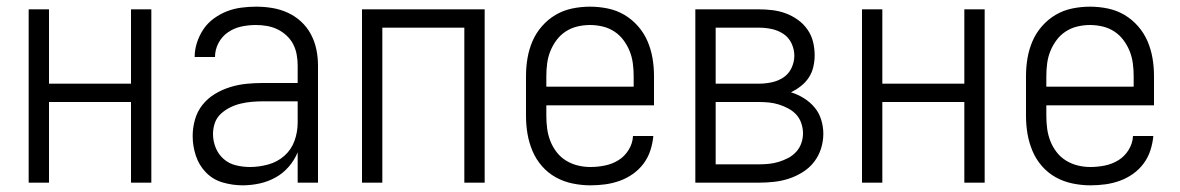

<svg xmlns="http://www.w3.org/2000/svg" viewBox="-20 -548 3540 576"><path d="M66 0V-520H127V-297H373V-520H434V0H373V-242H127V0Z M708 8Q678 8 648.5 -0.5Q619 -9 598 -30.5Q577 -52 567.5 -81Q558 -110 558 -140Q558 -165 565 -189.5Q572 -214 587.5 -233.5Q603 -253 624.5 -266Q646 -279 670 -286.5Q694 -294 718.5 -296.5Q743 -299 768 -299H873V-352Q873 -368 870 -384.5Q867 -401 859.5 -415.5Q852 -430 839.5 -441.5Q827 -453 812.5 -460Q798 -467 781.5 -470Q765 -473 748 -473Q726 -473 704.5 -468.5Q683 -464 664.5 -451.5Q646 -439 635.5 -419Q625 -399 625 -377H564Q564 -399 571 -420.5Q578 -442 590.5 -460.5Q603 -479 621.5 -492.5Q640 -506 660.5 -514Q681 -522 703.5 -525Q726 -528 748 -528Q773 -528 797 -524Q821 -520 843 -510Q865 -500 883 -483.5Q901 -467 912.5 -445.5Q924 -424 929 -400Q934 -376 934 -352V0H873V-91Q863 -67 846 -47.5Q829 -28 806.5 -15.5Q784 -3 758.5 2.5Q733 8 708 8ZM730 -47Q757 -47 784.5 -54.5Q812 -62 833 -80.5Q854 -99 863.5 -125.5Q873 -152 873 -180V-244H768Q752 -244 735 -242.5Q718 -241 701.5 -237Q685 -233 670 -225.5Q655 -218 642.5 -206.5Q630 -195 624.5 -179Q619 -163 619 -146Q619 -125 627 -105Q635 -85 651 -71Q667 -57 688 -52Q709 -47 730 -47Z M1066 0V-520H1434V0H1373V-465H1127V0Z M1751 8Q1725 8 1698 2.5Q1671 -3 1647.5 -16Q1624 -29 1606 -49.5Q1588 -70 1577.5 -95Q1567 -120 1562.5 -146.5Q1558 -173 1558 -200V-320Q1558 -347 1562.5 -373.5Q1567 -400 1577.5 -424.5Q1588 -449 1606 -469.5Q1624 -490 1647 -503.5Q1670 -517 1696.5 -522.5Q1723 -528 1750 -528Q1777 -528 1803.5 -522.5Q1830 -517 1853 -503.5Q1876 -490 1894 -469.5Q1912 -449 1922.5 -424.5Q1933 -400 1937.5 -373.5Q1942 -347 1942 -320V-232H1619V-200Q1619 -181 1621.5 -162Q1624 -143 1631 -125Q1638 -107 1650 -91.5Q1662 -76 1678.5 -66Q1695 -56 1713.5 -51.5Q1732 -47 1751 -47Q1773 -47 1795 -51.5Q1817 -56 1835.5 -67.5Q1854 -79 1866 -98.5Q1878 -118 1879 -140H1940Q1938 -118 1931 -96.5Q1924 -75 1910.5 -57Q1897 -39 1878.5 -26Q1860 -13 1839 -5.5Q1818 2 1796 5Q1774 8 1751 8ZM1619 -288H1881V-320Q1881 -339 1878.5 -358Q1876 -377 1869 -394.5Q1862 -412 1850.5 -427.5Q1839 -443 1823 -453.5Q1807 -464 1788 -468.5Q1769 -473 1750 -473Q1731 -473 1712 -468.5Q1693 -464 1677 -453.5Q1661 -443 1649.5 -427.5Q1638 -412 1631 -394.5Q1624 -377 1621.5 -358Q1619 -339 1619 -320Z M2066 0V-520H2257Q2277 -520 2297.5 -517.5Q2318 -515 2337 -508Q2356 -501 2373 -489Q2390 -477 2402 -460Q2414 -443 2419 -423Q2424 -403 2424 -382Q2424 -365 2420 -347.5Q2416 -330 2406.5 -315.5Q2397 -301 2383 -290Q2369 -279 2353 -271Q2373 -265 2391.5 -253.5Q2410 -242 2423.5 -226Q2437 -210 2443.5 -189Q2450 -168 2450 -147Q2450 -124 2443 -102Q2436 -80 2422 -62Q2408 -44 2388 -31.5Q2368 -19 2346.5 -12Q2325 -5 2302 -2.5Q2279 0 2257 0ZM2257 -297Q2276 -297 2295 -301Q2314 -305 2330 -315.5Q2346 -326 2354.5 -344Q2363 -362 2363 -381Q2363 -400 2354.5 -418Q2346 -436 2330 -446.5Q2314 -457 2295 -461Q2276 -465 2257 -465H2127V-297ZM2127 -55H2257Q2272 -55 2287 -56.5Q2302 -58 2316.5 -62.5Q2331 -67 2344.5 -74Q2358 -81 2368.5 -92.5Q2379 -104 2384 -118.5Q2389 -133 2389 -148Q2389 -163 2384 -178Q2379 -193 2369 -204Q2359 -215 2345 -222.5Q2331 -230 2316.5 -234.5Q2302 -239 2287 -240.5Q2272 -242 2257 -242H2127Z M2566 0V-520H2627V-297H2873V-520H2934V0H2873V-242H2627V0Z M3251 8Q3225 8 3198 2.5Q3171 -3 3147.5 -16Q3124 -29 3106 -49.5Q3088 -70 3077.5 -95Q3067 -120 3062.5 -146.5Q3058 -173 3058 -200V-320Q3058 -347 3062.5 -373.5Q3067 -400 3077.5 -424.5Q3088 -449 3106 -469.5Q3124 -490 3147 -503.5Q3170 -517 3196.5 -522.5Q3223 -528 3250 -528Q3277 -528 3303.5 -522.5Q3330 -517 3353 -503.5Q3376 -490 3394 -469.5Q3412 -449 3422.5 -424.5Q3433 -400 3437.5 -373.5Q3442 -347 3442 -320V-232H3119V-200Q3119 -181 3121.5 -162Q3124 -143 3131 -125Q3138 -107 3150 -91.5Q3162 -76 3178.5 -66Q3195 -56 3213.5 -51.5Q3232 -47 3251 -47Q3273 -47 3295 -51.5Q3317 -56 3335.5 -67.5Q3354 -79 3366 -98.5Q3378 -118 3379 -140H3440Q3438 -118 3431 -96.5Q3424 -75 3410.5 -57Q3397 -39 3378.5 -26Q3360 -13 3339 -5.5Q3318 2 3296 5Q3274 8 3251 8ZM3119 -288H3381V-320Q3381 -339 3378.5 -358Q3376 -377 3369 -394.5Q3362 -412 3350.5 -427.5Q3339 -443 3323 -453.5Q3307 -464 3288 -468.5Q3269 -473 3250 -473Q3231 -473 3212 -468.5Q3193 -464 3177 -453.5Q3161 -443 3149.5 -427.5Q3138 -412 3131 -394.5Q3124 -377 3121.5 -358Q3119 -339 3119 -320Z"/></svg>

Font: Iosevka SS04 Light
Style: Regular
Weight: 300
Monospace: yes
Designer: Belleve Invis
Foundry: Belleve Invis
Version: Version 19.0.0; ttfautohint (v1.8.4)